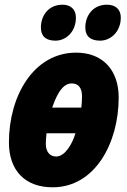

<svg xmlns="http://www.w3.org/2000/svg" viewBox="-20 -787 542 817"><path d="M406 -614C452 -614 494 -653 494 -712C494 -747 472 -767 435 -767C375 -767 343 -720 343 -670C343 -633 365 -614 406 -614ZM216 -614C262 -614 303 -653 303 -712C303 -747 281 -767 246 -767C186 -767 154 -720 154 -670C154 -633 175 -614 216 -614ZM204 10C384 10 485 -178 485 -372C485 -488 418 -563 304 -563C124 -563 18 -380 18 -181C18 -62 86 10 204 10ZM202 -329C216 -368 240 -432 285 -432C313 -432 329 -414 329 -377C329 -364 328 -344 326 -329ZM219 -121C192 -121 175 -141 175 -175C175 -187 176 -206 178 -220H301C289 -178 258 -121 219 -121Z"/></svg>

Font: Noto Sans UI Condensed Black
Style: Italic
Weight: 900
Width: 3
Italic angle: -192°
Designer: Monotype Design Team
Foundry: Monotype Imaging Inc.
Version: Version 1.901